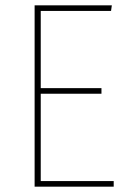

<svg xmlns="http://www.w3.org/2000/svg" viewBox="-20 -701 486 721"><path d="M400 -681 397 -660H133V-370H361V-349H133V-21H407V0H110V-681Z"/></svg>

Font: Fira Sans Condensed Thin
Style: Regular
Weight: 250
Width: 3
Designer: Carrois Corporate & Edenspiekermann AG
Foundry: Carrois Corporate GbR & Edenspiekermann AG
Version: Version 4.203